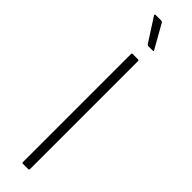

<svg xmlns="http://www.w3.org/2000/svg" viewBox="-292 -825 810 810"><g transform="rotate(45 112.5 -420.0)"><path d="M97 0Q92 0 92 -5V-650Q92 -655 97 -655H128Q134 -655 134 -650V-5Q134 0 128 0ZM120 -725Q116 -725 113 -729L46 -833Q44 -837 45 -838.5Q46 -840 48 -840H83Q88 -840 90 -836L150 -730Q152 -728 151 -726.5Q150 -725 146 -725Z"/></g></svg>

Font: Sofia Sans Semi Condensed ExtraLight
Style: Regular
Weight: 250
Version: Version 4.100